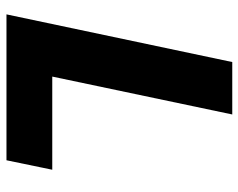

<svg xmlns="http://www.w3.org/2000/svg" viewBox="-94 -662 755 608"><g transform="rotate(90 284.0 -357.5)"><path d="M25 0 176 -715H342L222 -145H517L487 0Z"/></g></svg>

Font: Wix Madefor Text ExtraBold
Style: Italic
Weight: 800
Italic angle: -12°
Designer: Dalton Maag Ltd
Foundry: Dalton Maag Ltd
Version: Version 3.100